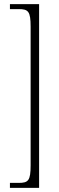

<svg xmlns="http://www.w3.org/2000/svg" viewBox="-20 -780 286 928"><path d="M28 128H169V-760H28V-736H70C117 -736 128 -725 128 -651V19C128 93 117 104 70 104H28Z"/></svg>

Font: Noto Serif Tamil ExtraCondensed ExtraLight
Style: Regular
Weight: 200
Width: 2
Designer: Indian Type Foundry, Tom Grace, and the Monotype Design Team
Foundry: Monotype Imaging Inc.
Version: Version 2.004